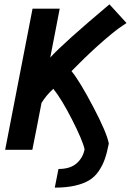

<svg xmlns="http://www.w3.org/2000/svg" viewBox="-20 -692 606 890"><path d="M372.1 0Q362.8 -42 313.7 -138.2Q264.6 -234.4 227.1 -280.3Q193.8 -250 172.4 -214.8Q165.5 -178.7 151.4 -106.2Q137.2 -33.7 129.9 2.4H3.9Q24.9 -106.9 67.4 -325Q109.9 -543 130.9 -651.9H256.8Q249.5 -613.8 234.9 -538.3Q220.2 -462.9 212.9 -425.3Q272.5 -491.2 487.3 -671.9L566.4 -585.4Q549.8 -574.7 532.2 -562Q514.6 -549.3 497.1 -534.7Q479.5 -520 463.6 -506.6Q447.8 -493.2 429.9 -476.8Q412.1 -460.4 399.7 -449Q387.2 -437.5 370.8 -421.4Q354.5 -405.3 346.9 -397.7Q339.4 -390.1 326.2 -377Q313 -363.8 311.5 -362.3Q349.6 -315.9 412.8 -195.3Q476.1 -74.7 484.4 -26.4Q476.1 16.1 465.8 45.4Q455.6 74.7 437.3 101.6Q418.9 128.4 392.8 144Q366.7 159.7 327.1 168.7Q287.6 177.7 233.9 177.7Q236.8 163.6 242.4 134.8Q248 106 251 91.3Q305.7 91.3 335.2 65.2Q364.7 39.1 372.1 0Z"/></svg>

Font: Fantasque Sans Mono
Style: Bold Italic
Weight: 700
Italic angle: -11°
Monospace: yes
Designer: Jany Belluz
Version: Version 1.7.1